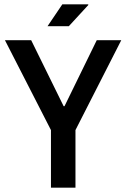

<svg xmlns="http://www.w3.org/2000/svg" viewBox="-20 -873 587 893"><path d="M217 0V-268L3 -686H125L276 -379H280L430 -686H544L331 -268V0ZM201 -751 270 -853H390L391 -850L300 -751Z"/></svg>

Font: Archivo Narrow SemiBold
Style: Regular
Weight: 600
Designer: Hector Gatti
Foundry: Omnibus-Type
Version: Version 3.002